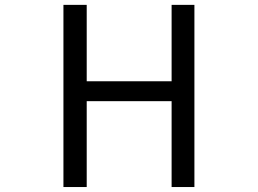

<svg xmlns="http://www.w3.org/2000/svg" viewBox="-20 -753 1040 773"><path d="M235.4 0V-733.4H329.1V-425.8H670.9V-733.4H762.7V0H670.9V-345.7H329.1V0Z"/></svg>

Font: GenEi Gothic M Regular
Style: Regular
Weight: 400
Designer: o_tamon (Modified); [Source Han Sans]
Ryoko NISHIZUKA  (kana & ideographs); Paul D. Hunt (Latin, Greek & Cyrillic); Wenl
Version: Version 1.1a;Original Version 1.004